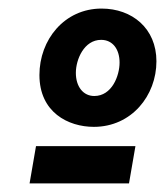

<svg xmlns="http://www.w3.org/2000/svg" viewBox="-20 -729 385 448"><path d="M49 -301H281L296 -388H64ZM199 -433C287 -433 345 -506 345 -586C345 -663 288 -709 217 -709C130 -709 72 -636 72 -554C72 -467 139 -433 199 -433ZM200 -505C174 -505 157 -527 157 -559C157 -590 176 -636 216 -636C243 -636 259 -614 259 -583C259 -552 241 -505 200 -505Z"/></svg>

Font: Fixel Text 20240404
Style: Bold Italic
Weight: 700
Width: 4
Italic angle: -10°
Designer: AlfaBravo + MacPaw
Foundry: Kyrylo Tkachov, Marchela Mozhyna, Serhii Makarenko, Maria Weinstein, Zakhar Kryvoshyya
Version: Version 1.211;Glyphs 3.2 (3225)